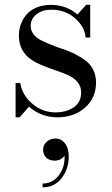

<svg xmlns="http://www.w3.org/2000/svg" viewBox="-20 -490 479 818"><path d="M63.5 9.8H46.4V-136.2H66.4Q74.7 -84.5 117.9 -47.9Q161.1 -11.2 216.3 -11.2Q262.2 -11.2 293.9 -32.7Q325.7 -54.2 325.7 -95.7Q325.7 -121.1 311 -139.4Q296.4 -157.7 272.9 -168.5Q249.5 -179.2 221.4 -188.7Q193.4 -198.2 165 -209.5Q136.7 -220.7 113.3 -235.8Q89.8 -251 75.2 -277.1Q60.5 -303.2 60.5 -338.9Q60.5 -363.8 68.8 -386.5Q77.1 -409.2 93 -428Q108.9 -446.8 135.7 -458Q162.6 -469.2 196.8 -469.2Q262.7 -469.2 310.1 -428.2L347.2 -469.7H364.3V-330.1H344.7Q340.8 -376.5 299.3 -412.6Q257.8 -448.7 198.2 -448.7Q161.6 -448.7 136.2 -429.7Q110.8 -410.6 110.8 -379.4Q110.8 -359.9 122.8 -344.2Q134.8 -328.6 154.3 -318.8Q173.8 -309.1 199 -298.8Q224.1 -288.6 250 -280.3Q275.9 -272 301 -259Q326.2 -246.1 345.7 -231.2Q365.2 -216.3 377.2 -192.4Q389.2 -168.5 389.2 -138.7Q389.2 -72.8 342.3 -31.5Q295.4 9.8 224.6 9.8Q156.2 9.8 103.5 -35.2ZM163.6 147.5Q163.6 127.4 179 113.8Q194.3 100.1 216.8 100.1Q240.7 100.1 256.8 120.6Q272.9 141.1 272.9 177.7Q272.9 229.5 242.7 268.8Q212.4 308.1 161.6 308.1V292Q204.1 292 230.7 256.8Q257.3 221.7 254.9 172.4Q250 181.6 238.8 188Q227.5 194.3 213.4 194.3Q189 194.3 176.3 181.2Q163.6 168 163.6 147.5Z"/></svg>

Font: Bodoni* 11pt
Style: Regular
Weight: 400
Version: Version 2.3